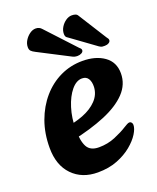

<svg xmlns="http://www.w3.org/2000/svg" viewBox="-135 -787 725 884"><g transform="rotate(-20 227.5 -344.5)"><path d="M191 16Q114 16 67 -32.5Q20 -81 20 -166Q20 -237 41.5 -296Q63 -355 101 -399Q139 -443 189.5 -467Q240 -491 298 -491Q363 -491 404.5 -461.5Q446 -432 446 -377Q446 -323 407 -282Q368 -241 297 -211.5Q226 -182 131 -162L118 -229Q168 -235 210.5 -251.5Q253 -268 279.5 -295.5Q306 -323 308 -360Q309 -385 299.5 -400.5Q290 -416 269 -416Q241 -416 216.5 -386.5Q192 -357 177 -309Q162 -261 162 -206Q162 -148 177.5 -119.5Q193 -91 235 -91Q278 -91 315 -106.5Q352 -122 377 -138Q385 -143 392.5 -147Q400 -151 405 -151Q411 -151 415 -146Q419 -141 419 -134Q419 -116 403.5 -91Q388 -66 358.5 -41.5Q329 -17 287 -0.5Q245 16 191 16ZM440 -555 353 -693Q349 -700 341.5 -702.5Q334 -705 324 -705Q309 -705 294.5 -695Q280 -685 270.5 -669.5Q261 -654 261 -637Q261 -624 267.5 -619Q274 -614 287 -605L393 -528Q402 -522 407.5 -521.5Q413 -521 420 -521Q431 -521 439.5 -526Q448 -531 448 -539Q448 -543 446 -546.5Q444 -550 440 -555ZM306 -552 176 -692Q165 -705 147 -705Q132 -705 117.5 -694.5Q103 -684 93.5 -668.5Q84 -653 84 -636Q84 -624 90 -617.5Q96 -611 110 -604L259 -527Q266 -523 272.5 -521.5Q279 -520 286 -520Q297 -520 306 -525Q315 -530 315 -538Q315 -542 313 -545Q311 -548 306 -552Z"/></g></svg>

Font: Alkatra SemiBold
Style: Regular
Weight: 600
Designer: Suman Bhandary
Version: Version 1.100;gftools[0.9.22]